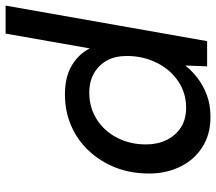

<svg xmlns="http://www.w3.org/2000/svg" viewBox="-63 -697 772 686"><g transform="rotate(-90 323.0 -354.0)"><path d="M248 12Q185 12 139.5 -17.5Q94 -47 70 -97Q46 -147 46 -207Q46 -273 67.5 -327.5Q89 -382 127.5 -423Q166 -464 217.5 -486Q269 -508 328 -508Q392 -508 433 -483Q474 -458 493 -419L546 -720H646L519 0H429L432 -78Q414 -55 387.5 -34.5Q361 -14 326.5 -1Q292 12 248 12ZM281 -75Q334 -75 376 -103.5Q418 -132 442 -180.5Q466 -229 466 -287Q466 -328 450 -357.5Q434 -387 404.5 -404Q375 -421 335 -421Q282 -421 240 -394.5Q198 -368 174 -322Q150 -276 150 -218Q150 -177 166 -144.5Q182 -112 211 -93.5Q240 -75 281 -75Z"/></g></svg>

Font: DM Sans 24pt Medium
Style: Italic
Weight: 500
Italic angle: -10°
Designer: Colophon Foundry, Jonny Pinhorn
Foundry: Colophon Foundry
Version: Version 4.004;gftools[0.9.30]